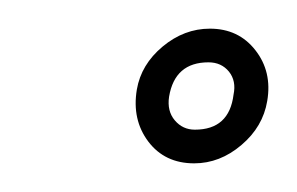

<svg xmlns="http://www.w3.org/2000/svg" viewBox="-20 -712 207 134"><path d="M115.5 -598Q95 -598 83.5 -613.2Q72 -628.5 75.5 -649.5Q78.5 -667 93.5 -679.5Q108.5 -692 126.5 -692Q146.5 -692 158.2 -677Q170 -662 166.5 -641.5Q163.5 -623.5 148.5 -610.8Q133.5 -598 115.5 -598ZM116 -621.5Q140 -621.5 143 -646Q145 -655.5 139.8 -662Q134.5 -668.5 125.5 -668.5Q102 -668.5 98 -644.5Q96.5 -634.5 102 -628Q107.5 -621.5 116 -621.5Z"/></svg>

Font: Anybody Light
Style: Italic
Weight: 300
Italic angle: -10°
Designer: Tyler Finck
Foundry: Etcetera Type Company
Version: Version 1.010; ttfautohint (v1.8.3) -l 8 -r 50 -G 200 -x 14 